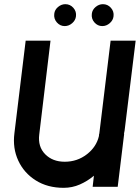

<svg xmlns="http://www.w3.org/2000/svg" viewBox="-20 -895 670 920"><path d="M455 -254H456V-256L510 -700H630L577 -269Q576 -261 574 -254H575L544 0H424L430 -53Q399 -27 362.5 -11Q326 5 285 5Q208 5 151.5 -30.5Q95 -66 67.5 -125.5Q40 -185 49 -256L103 -700H222L168 -250Q161 -192 196.5 -156Q232 -120 290 -120Q350 -120 396 -155.5Q442 -191 454 -243ZM290 -770Q268 -770 252.5 -787.5Q237 -805 240 -829Q242 -848 258 -861.5Q274 -875 293 -875Q316 -875 331.5 -857.5Q347 -840 344 -817Q342 -798 326 -784Q310 -770 290 -770ZM470 -770Q448 -770 432.5 -787.5Q417 -805 420 -829Q422 -848 438 -861.5Q454 -875 473 -875Q496 -875 511.5 -857.5Q527 -840 524 -817Q522 -798 506 -784Q490 -770 470 -770Z"/></svg>

Font: Kulim Park
Style: Bold Italic
Weight: 700
Italic angle: -8°
Designer: Noponies / Dale Sattler
Foundry: Noponies
Version: Version 1.000; ttfautohint (v1.8.3)